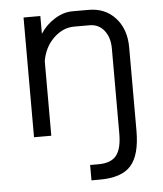

<svg xmlns="http://www.w3.org/2000/svg" viewBox="-51 -552 675 797"><g transform="rotate(-5 286.0 -154.0)"><path d="M298 135H333Q385 135 407.5 107Q430 79 430 15V-339Q430 -385 407 -414Q384 -443 346 -443H282Q235 -443 196.5 -406Q158 -369 148 -311V0H76V-499H146V-425Q169 -461 206 -484Q243 -507 280 -507H348Q417 -507 459.5 -460Q502 -413 502 -337V10Q502 111 463 155Q424 199 333 199H298Z"/></g></svg>

Font: Bai Jamjuree
Style: Regular
Weight: 400
Designer: Katatrad Aksorn Co.,Ltd.
Foundry: Cadson Demak Co.,Ltd.
Version: Version 1.000; ttfautohint (v1.6)